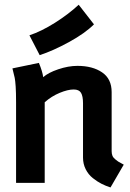

<svg xmlns="http://www.w3.org/2000/svg" viewBox="-20 -783 558 822"><path d="M106 -631.8Q157.2 -648.9 215.3 -685.5Q273.4 -722.2 316.9 -762.7L382.3 -678.7Q344.2 -640.6 276.1 -603.3Q208 -565.9 149.9 -546.9ZM165 -452.6Q186 -471.7 229.2 -486.3Q272.5 -501 311.5 -501Q376.5 -501 417.2 -473.1Q458 -445.3 458 -388.7V-135.7Q458 -125 461.2 -116.7Q464.4 -108.4 472.7 -101.6Q481 -94.7 486.1 -91.3Q491.2 -87.9 504.4 -81.1Q507.8 -79.1 509.8 -78.1L453.1 19.5Q433.1 13.2 414.8 3.9Q396.5 -5.4 377.4 -20.5Q358.4 -35.6 346.9 -58.3Q335.4 -81.1 335.4 -108.4V-341.3Q335.4 -371.1 326.9 -385.5Q318.4 -399.9 295.4 -399.9Q270.5 -399.9 235.6 -385.5Q200.7 -371.1 171.4 -345.2V0H48.8V-344.7Q48.8 -387.2 47.1 -412.4Q45.4 -437.5 43 -449.7Q40.5 -461.9 33.2 -490.2L146.5 -513.7Q161.6 -477.5 165 -452.6Z"/></svg>

Font: Fantasque Sans Mono
Style: Bold
Weight: 700
Monospace: yes
Designer: Jany Belluz
Version: Version 1.8.0 ; ttfautohint (v1.8.2)